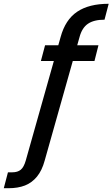

<svg xmlns="http://www.w3.org/2000/svg" viewBox="-150 -789 594 1014"><path d="M-130 205 -108 121H-85Q-57 121 -40.5 107.5Q-24 94 -14 59L170 -593Q195 -685 257.5 -727Q320 -769 424 -769L402 -685Q346 -685 314.5 -663.5Q283 -642 270 -593L86 59Q72 111 45.5 143.5Q19 176 -18 190.5Q-55 205 -105 205ZM66 -467 88 -550H370L349 -467Z"/></svg>

Font: DM Sans 9pt Medium
Style: Italic
Weight: 500
Italic angle: -10°
Version: Version 4.004;gftools[0.9.30]